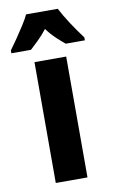

<svg xmlns="http://www.w3.org/2000/svg" viewBox="-126 -905 508 859"><g transform="rotate(-10 128.0 -476.0)"><path d="M200 -93H56V-642H200ZM200 -859Q217 -826 241.5 -788.5Q266 -751 295 -712V-699H208Q191 -713 169.5 -733Q148 -753 128 -780Q107 -753 85 -732Q63 -711 50 -699H-39V-712Q-25 -731 -6 -758.5Q13 -786 30.5 -813.5Q48 -841 56 -859Z"/></g></svg>

Font: Noto Sans Kannada UI ExtraCondensed ExtraBold
Style: Regular
Weight: 800
Width: 2
Designer: Jelle Bosma - Monotype Design Team
Foundry: Monotype Imaging Inc.
Version: Version 2.005; ttfautohint (v1.8.4.7-5d5b)